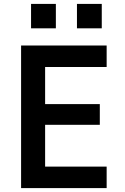

<svg xmlns="http://www.w3.org/2000/svg" viewBox="-20 -963 640 983"><path d="M88 0V-730H526V-620H211V-430H491V-324H211V-110H526V0ZM139 -943H266V-818H139ZM374 -943H501V-818H374Z"/></svg>

Font: Tiny
Style: Bold
Weight: 700
Monospace: yes
Designer: Philipp Nurullin, Konstantin Bulenkov
Foundry: JetBrains
Version: Version 2.251; ttfautohint (v1.8.4.7-5d5b)